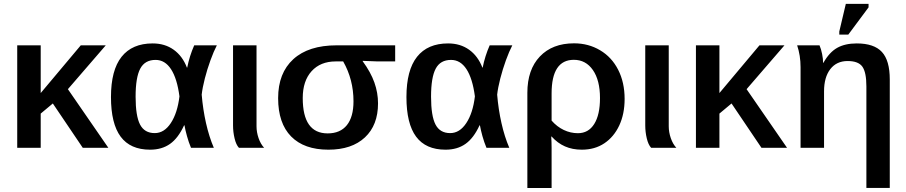

<svg xmlns="http://www.w3.org/2000/svg" viewBox="-20 -762 4671 990"><path d="M189.9 -176.3V0H68.8V-528.3H189.9V-282.2L396.5 -528.3H525.4L330.1 -302.2L538.6 0H406.7L252.4 -228.5Z M929.2 -115.7Q898.9 -49.8 856.7 -20Q814.5 9.8 753.9 9.8Q651.9 9.8 602.1 -57.4Q552.2 -124.5 552.2 -261.7Q552.2 -400.4 606.9 -469.2Q661.6 -538.1 767.1 -538.1Q830.1 -538.1 875.5 -505.6Q920.9 -473.1 943.8 -413.6H945.3Q957 -472.7 981.4 -528.3H1098.1Q1082 -497.6 1065.2 -451.2Q1048.3 -404.8 1036.1 -357.2Q1023.9 -309.6 1020 -273.9Q1026.4 -197.8 1042.2 -127.4Q1058.1 -57.1 1082.5 0H964.8Q952.6 -29.3 944.1 -60.3Q935.5 -91.3 931.2 -115.7ZM679.2 -263.7Q679.2 -164.1 702.1 -119.9Q725.1 -75.7 777.8 -75.7Q826.7 -75.7 860.8 -127.4Q895 -179.2 905.3 -265.1Q893.1 -357.4 861.8 -405.3Q830.6 -453.1 782.2 -453.1Q727.1 -453.1 703.1 -408Q679.2 -362.8 679.2 -263.7Z M1211.9 0Q1197.3 -15.6 1189.5 -48.6Q1181.6 -81.5 1181.6 -115.2V-528.3H1302.7V-110.8Q1302.7 -80.6 1313.2 -50Q1323.7 -19.5 1341.8 0Z M1929.2 -229Q1929.2 -116.7 1861.6 -53.5Q1793.9 9.8 1673.3 9.8Q1548.3 9.8 1481.2 -58.3Q1414.1 -126.5 1414.1 -255.9Q1414.1 -385.3 1492.4 -456.8Q1570.8 -528.3 1716.3 -528.3H2017.6V-445.3H1927.2L1850.1 -448.2V-446.3Q1891.6 -389.6 1910.4 -336.7Q1929.2 -283.7 1929.2 -229ZM1802.7 -239.7Q1802.7 -351.6 1749.5 -445.3H1710.9Q1632.3 -445.3 1586.7 -395Q1541 -344.7 1541 -256.3Q1541 -74.2 1669.4 -74.2Q1734.4 -74.2 1768.6 -116.7Q1802.7 -159.2 1802.7 -239.7Z M2452.6 -115.7Q2422.4 -49.8 2380.1 -20Q2337.9 9.8 2277.3 9.8Q2175.3 9.8 2125.5 -57.4Q2075.7 -124.5 2075.7 -261.7Q2075.7 -400.4 2130.4 -469.2Q2185.1 -538.1 2290.5 -538.1Q2353.5 -538.1 2398.9 -505.6Q2444.3 -473.1 2467.3 -413.6H2468.8Q2480.5 -472.7 2504.9 -528.3H2621.6Q2605.5 -497.6 2588.6 -451.2Q2571.8 -404.8 2559.6 -357.2Q2547.4 -309.6 2543.5 -273.9Q2549.8 -197.8 2565.7 -127.4Q2581.5 -57.1 2606 0H2488.3Q2476.1 -29.3 2467.5 -60.3Q2459 -91.3 2454.6 -115.7ZM2202.6 -263.7Q2202.6 -164.1 2225.6 -119.9Q2248.5 -75.7 2301.3 -75.7Q2350.1 -75.7 2384.3 -127.4Q2418.5 -179.2 2428.7 -265.1Q2416.5 -357.4 2385.3 -405.3Q2354 -453.1 2305.7 -453.1Q2250.5 -453.1 2226.6 -408Q2202.6 -362.8 2202.6 -263.7Z M3200.7 -252Q3200.7 -174.3 3173.1 -115.2Q3145.5 -56.2 3096.2 -23.2Q3046.9 9.8 2980 9.8Q2931.6 9.8 2893.3 -7.1Q2855 -23.9 2824.2 -58.1H2822.3Q2823.2 -43.5 2823.7 -29.1Q2824.2 -14.6 2824.2 0V207.5H2699.2V-283.7Q2699.2 -402.8 2763.7 -470.7Q2828.1 -538.6 2939.9 -538.6Q3014.2 -538.6 3074.2 -502.9Q3134.3 -467.3 3167.5 -402.1Q3200.7 -336.9 3200.7 -252ZM3073.7 -256.3Q3073.7 -348.1 3037.1 -400.9Q3000.5 -453.6 2939 -453.6Q2824.2 -453.6 2824.2 -280.3V-140.1Q2852.1 -108.4 2887 -91.8Q2921.9 -75.2 2960 -75.2Q3014.2 -75.2 3043.9 -122.6Q3073.7 -169.9 3073.7 -256.3Z M3337.4 0Q3322.8 -15.6 3314.9 -48.6Q3307.1 -81.5 3307.1 -115.2V-528.3H3428.2V-110.8Q3428.2 -80.6 3438.7 -50Q3449.2 -19.5 3467.3 0Z M3689.5 -176.3V0H3568.4V-528.3H3689.5V-282.2L3896 -528.3H4024.9L3829.6 -302.2L4038.1 0H3906.2L3752 -228.5Z M4567.9 -352.1V207H4447.3V-316.4Q4447.3 -388.7 4426.8 -418Q4406.2 -447.3 4350.6 -447.3Q4293.5 -447.3 4261.2 -405.5Q4229 -363.8 4229 -291V0H4107.9V-415.5Q4107.9 -475.6 4090.3 -528.3H4205.6Q4213.9 -509.3 4219 -483.6Q4224.1 -458 4224.1 -438H4225.6Q4256.3 -492.7 4296.9 -515.4Q4337.4 -538.1 4397.5 -538.1Q4486.8 -538.1 4527.3 -494.1Q4567.9 -450.2 4567.9 -352.1ZM4458.5 -724.1 4354 -583.5H4307.6V-599.6L4341.3 -742.2H4458.5Z"/></svg>

Font: Arimo SemiBold
Style: Regular
Weight: 600
Designer: Steve Matteson
Foundry: Monotype Imaging Inc.
Version: Version 1.33